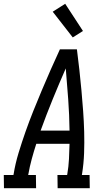

<svg xmlns="http://www.w3.org/2000/svg" viewBox="-47 -996 567 1016"><path d="M-26 0 -27 -70H24L25 -74Q34 -130 51 -186Q68 -242 87.5 -297.5Q107 -353 129 -408Q151 -463 174 -517.5Q197 -572 221 -626.5Q245 -681 270 -735H360Q367 -681 373 -626.5Q379 -572 384 -517.5Q389 -463 393 -408Q397 -353 398.5 -297.5Q400 -242 398 -186Q396 -130 387 -74L386 -70H427L428 0H258L257 -70H308L309 -74Q316 -114 318 -154.5Q320 -195 321 -235H145Q132 -195 121 -154.5Q110 -114 103 -74L102 -70H143L144 0ZM321 -305Q320 -388 314 -470Q308 -552 301 -634Q265 -552 231.5 -470Q198 -388 168 -305ZM338 -798 232 -934 298 -976 392 -832Z"/></svg>

Font: Iosevka Curly Slab
Style: Italic
Weight: 400
Italic angle: -9°
Monospace: yes
Designer: Belleve Invis
Foundry: Belleve Invis
Version: Version 22.1.2; ttfautohint (v1.8.4)